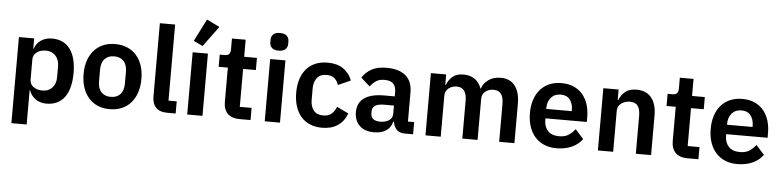

<svg xmlns="http://www.w3.org/2000/svg" viewBox="-53 -1104 6524 1604"><g transform="rotate(5 3208.5 -302.5)"><path d="M74 -522H202V-436H206Q220 -481 259 -507.5Q298 -534 350 -534Q450 -534 502.5 -463.5Q555 -393 555 -262Q555 -130 502.5 -59Q450 12 350 12Q298 12 259.5 -15Q221 -42 206 -87H202V200H74ZM309 -94Q359 -94 390 -127Q421 -160 421 -216V-306Q421 -362 390 -395.5Q359 -429 309 -429Q263 -429 232.5 -406Q202 -383 202 -345V-179Q202 -138 232.5 -116Q263 -94 309 -94Z M881 12Q825 12 780.5 -7Q736 -26 704.5 -62Q673 -98 656 -148.5Q639 -199 639 -262Q639 -325 656 -375Q673 -425 704.5 -460.5Q736 -496 780.5 -515Q825 -534 881 -534Q937 -534 982 -515Q1027 -496 1058.5 -460.5Q1090 -425 1107 -375Q1124 -325 1124 -262Q1124 -199 1107 -148.5Q1090 -98 1058.5 -62Q1027 -26 982 -7Q937 12 881 12ZM881 -91Q932 -91 961 -122Q990 -153 990 -213V-310Q990 -369 961 -400Q932 -431 881 -431Q831 -431 802 -400Q773 -369 773 -310V-213Q773 -153 802 -122Q831 -91 881 -91Z M1365 0Q1299 0 1268 -33Q1237 -66 1237 -126V-740H1365V-102H1434V0Z M1531 0V-522H1659V0ZM1609 -581 1532 -618 1627 -805 1735 -752Z M1970 0Q1904 0 1869.5 -34.5Q1835 -69 1835 -133V-420H1758V-522H1798Q1827 -522 1837.5 -535.5Q1848 -549 1848 -576V-665H1963V-522H2070V-420H1963V-102H2062V0Z M2245 -598Q2205 -598 2187.5 -616Q2170 -634 2170 -662V-682Q2170 -710 2187.5 -728Q2205 -746 2245 -746Q2284 -746 2302 -728Q2320 -710 2320 -682V-662Q2320 -634 2302 -616Q2284 -598 2245 -598ZM2181 -522H2309V0H2181Z M2663 12Q2605 12 2560 -7Q2515 -26 2484.5 -62Q2454 -98 2438 -148.5Q2422 -199 2422 -262Q2422 -325 2438 -375Q2454 -425 2484.5 -460.5Q2515 -496 2560 -515Q2605 -534 2663 -534Q2742 -534 2793.5 -499Q2845 -464 2868 -402L2763 -355Q2754 -388 2729.5 -409.5Q2705 -431 2663 -431Q2609 -431 2582.5 -397Q2556 -363 2556 -308V-213Q2556 -158 2582.5 -124.5Q2609 -91 2663 -91Q2709 -91 2734 -114.5Q2759 -138 2773 -173L2871 -126Q2845 -57 2792 -22.5Q2739 12 2663 12Z M3354 0Q3312 0 3287.5 -24.5Q3263 -49 3257 -90H3251Q3238 -39 3198 -13.5Q3158 12 3099 12Q3019 12 2976 -30Q2933 -72 2933 -142Q2933 -223 2991 -262.5Q3049 -302 3156 -302H3245V-340Q3245 -384 3222 -408Q3199 -432 3148 -432Q3103 -432 3075.5 -412.5Q3048 -393 3029 -366L2953 -434Q2982 -479 3030 -506.5Q3078 -534 3157 -534Q3263 -534 3318 -486Q3373 -438 3373 -348V-102H3425V0ZM3142 -81Q3185 -81 3215 -100Q3245 -119 3245 -156V-225H3163Q3063 -225 3063 -161V-144Q3063 -112 3083.5 -96.5Q3104 -81 3142 -81Z M3529 0V-522H3657V-435H3662Q3677 -476 3710 -505Q3743 -534 3802 -534Q3856 -534 3895 -508Q3934 -482 3953 -429H3955Q3969 -473 4010.5 -503.5Q4052 -534 4115 -534Q4192 -534 4233.5 -481Q4275 -428 4275 -330V0H4147V-317Q4147 -429 4063 -429Q4044 -429 4026.5 -423.5Q4009 -418 3995.5 -407.5Q3982 -397 3974 -381.5Q3966 -366 3966 -345V0H3838V-317Q3838 -429 3754 -429Q3736 -429 3718.5 -423.5Q3701 -418 3687.5 -407.5Q3674 -397 3665.5 -381.5Q3657 -366 3657 -345V0Z M4628 12Q4570 12 4524.5 -7.5Q4479 -27 4447.5 -62.5Q4416 -98 4399 -148.5Q4382 -199 4382 -262Q4382 -324 4398.5 -374Q4415 -424 4446 -459.5Q4477 -495 4522 -514.5Q4567 -534 4624 -534Q4685 -534 4730 -513Q4775 -492 4804 -456Q4833 -420 4847.5 -372.5Q4862 -325 4862 -271V-229H4515V-216Q4515 -159 4547 -124.5Q4579 -90 4642 -90Q4690 -90 4720.5 -110Q4751 -130 4775 -161L4844 -84Q4812 -39 4756.5 -13.5Q4701 12 4628 12ZM4626 -438Q4575 -438 4545 -404Q4515 -370 4515 -316V-308H4729V-317Q4729 -371 4702.5 -404.5Q4676 -438 4626 -438Z M4975 0V-522H5103V-435H5108Q5124 -477 5158.5 -505.5Q5193 -534 5254 -534Q5335 -534 5378 -481Q5421 -428 5421 -330V0H5293V-317Q5293 -373 5273 -401Q5253 -429 5207 -429Q5187 -429 5168.5 -423.5Q5150 -418 5135.5 -407.5Q5121 -397 5112 -381.5Q5103 -366 5103 -345V0Z M5726 0Q5660 0 5625.5 -34.5Q5591 -69 5591 -133V-420H5514V-522H5554Q5583 -522 5593.5 -535.5Q5604 -549 5604 -576V-665H5719V-522H5826V-420H5719V-102H5818V0Z M6144 12Q6086 12 6040.5 -7.5Q5995 -27 5963.5 -62.5Q5932 -98 5915 -148.5Q5898 -199 5898 -262Q5898 -324 5914.5 -374Q5931 -424 5962 -459.5Q5993 -495 6038 -514.5Q6083 -534 6140 -534Q6201 -534 6246 -513Q6291 -492 6320 -456Q6349 -420 6363.5 -372.5Q6378 -325 6378 -271V-229H6031V-216Q6031 -159 6063 -124.5Q6095 -90 6158 -90Q6206 -90 6236.5 -110Q6267 -130 6291 -161L6360 -84Q6328 -39 6272.5 -13.5Q6217 12 6144 12ZM6142 -438Q6091 -438 6061 -404Q6031 -370 6031 -316V-308H6245V-317Q6245 -371 6218.5 -404.5Q6192 -438 6142 -438Z"/></g></svg>

Font: IBM Plex Sans Thai SmBld
Style: Regular
Weight: 600
Designer: Mike Abbink, Paul van der Laan, Pieter van Rosmalen, Ben Mitchell, Mark Frömberg
Foundry: Bold Monday
Version: Version 1.2